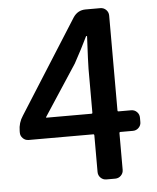

<svg xmlns="http://www.w3.org/2000/svg" viewBox="-53 -781 674 826"><g transform="rotate(-5 284.5 -368.0)"><path d="M138.7 -291Q135.7 -287.1 140.6 -287.1H334Q337.9 -287.1 337.9 -291V-480.5Q337.9 -503.9 343.8 -620.1Q343.8 -622.1 341.8 -622.1Q339.8 -622.1 338.9 -620.1Q314.5 -569.3 281.2 -508.8ZM504.9 -287.1Q519.5 -287.1 529.8 -276.9Q540 -266.6 540 -252V-232.4Q540 -218.8 529.8 -208.5Q519.5 -198.2 504.9 -198.2H450.2Q446.3 -198.2 446.3 -193.4V-35.2Q446.3 -20.5 436 -10.3Q425.8 0 411.1 0H373Q358.4 0 348.1 -10.3Q337.9 -20.5 337.9 -35.2V-193.4Q337.9 -198.2 334 -198.2H54.7Q40 -198.2 29.8 -208.5Q19.5 -218.8 19.5 -232.4V-240.2Q19.5 -275.4 39.1 -304.7L293.9 -707Q313.5 -736.3 347.7 -736.3H411.1Q425.8 -736.3 436 -726.1Q446.3 -715.8 446.3 -701.2V-291Q446.3 -287.1 450.2 -287.1Z"/></g></svg>

Font: Gen Jyuu GothicL Medium
Style: Regular
Weight: 500
Designer: [Source Han Sans]
Ryoko NISHIZUKA  (kana & ideographs); Paul D. Hunt (Latin, Greek & Cyrillic); Wenlong ZHANG  (bopomofo
Version: Version 1.002.20150607